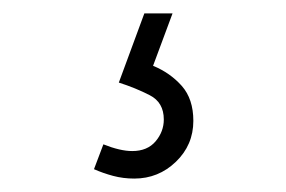

<svg xmlns="http://www.w3.org/2000/svg" viewBox="-20 -27 426 286"><path d="M180 239Q163.5 239 148.5 235Q133.5 231 120 225L134 188Q159 198 177 198Q199.5 198 211.8 183.5Q224 169 224 151Q224 125.5 203 114.8Q182 104 157 96L195 -7H237L208 71Q233.5 81.5 250.8 101Q268 120.5 268 153Q268 189 242 214Q216 239 180 239Z"/></svg>

Font: Manrope ExtraLight
Style: Regular
Weight: 200
Designer: Mikhail Sharanda
Foundry: Mikhail Sharanda
Version: Version 4.505